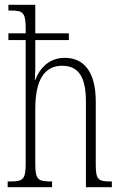

<svg xmlns="http://www.w3.org/2000/svg" viewBox="-20 -780 508 800"><path d="M12 0H197V-24H193C138 -24 127 -31 127 -99V-326C127 -447 165 -506 239 -506C312 -506 338 -452 338 -356V0H446V-24H439C387 -24 379 -33 379 -98V-357C379 -479 331 -539 250 -539C184 -539 145 -495 127 -447H125C126 -463 127 -481 127 -497V-613H267V-641H127V-760H15V-736H29C75 -736 87 -727 87 -661V-641H15V-613H87V-100C87 -31 76 -24 21 -24H12Z"/></svg>

Font: Noto Serif Khmer ExtraCondensed ExtraLight
Style: Regular
Weight: 200
Width: 2
Designer: Danh Hong and the Monotype Design Team
Foundry: Monotype Imaging Inc.
Version: Version 2.004